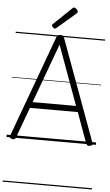

<svg xmlns="http://www.w3.org/2000/svg" viewBox="-86 -1181 923 1607"><g transform="rotate(5 375.5 -377.0)"><path d="M50 13Q34 10 30 3Q26 -4 30 -16L342 -867Q346 -880 353.5 -885Q361 -890 375 -890Q390 -890 397 -885Q404 -880 408 -867L720 -16Q725 -4 720.5 3Q716 10 700 13Q686 15 679.5 10.5Q673 6 667 -10L576 -260H174L82 -10Q77 6 70.5 10.5Q64 15 50 13ZM192 -310H557L375 -809ZM323 -939Q317 -939 307.5 -948Q298 -957 298 -964Q298 -966 299 -969.5Q300 -973 304 -976L454 -1120Q458 -1124 461 -1126.5Q464 -1129 468 -1129Q475 -1129 483 -1123.5Q491 -1118 496.5 -1110.5Q502 -1103 502 -1096Q502 -1092 501 -1089Q500 -1086 494 -1081L337 -946Q332 -943 329.5 -941Q327 -939 323 -939ZM0 365H751V375H0ZM0 -20H751V0H0ZM0 -505H751V-500H0ZM0 -885H751V-875H0Z"/></g></svg>

Font: Playwrite GB J Guides
Style: Regular
Weight: 400
Designer: Veronika Burian, José Scaglione
Foundry: TypeTogether
Version: Version 1.003